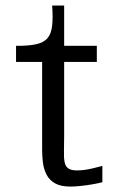

<svg xmlns="http://www.w3.org/2000/svg" viewBox="-20 -666 432 700"><path d="M236.5 14.2Q200.9 14.2 180.1 2.1Q159.3 -10.1 149.4 -29.9Q139.4 -49.7 136.5 -73.1Q133.6 -96.5 133.6 -119V-440.2H38.5V-498.9Q84.6 -498.5 112.2 -504.8Q139.9 -511 153.4 -527.1Q166.9 -543.2 170.1 -572.2Q173.4 -601.1 170.1 -645.9H213.9V-498.9H333V-440.2H213.9V-170Q213.9 -137.7 213.2 -114.1Q212.5 -90.4 215.5 -75.1Q218.4 -59.9 228.6 -52.3Q238.8 -44.7 260.6 -44.7Q275.5 -44.7 290.9 -47Q306.3 -49.3 322.1 -53.2Q338 -57 353.2 -61.3V-1.6Q339.1 2.1 318.1 5.8Q297.2 9.5 275.5 11.8Q253.8 14.2 236.5 14.2Z"/></svg>

Font: Russolo 10pt ExtraLight
Style: Regular
Weight: 200
Designer: Micah Stupak-Hahn
Version: Version 1.000